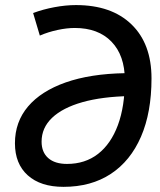

<svg xmlns="http://www.w3.org/2000/svg" viewBox="-20 -723 626 753"><path d="M273.4 -613.3Q242.2 -613.3 205.8 -605.5Q169.4 -597.7 136.2 -583.5L109.9 -671.9Q148.9 -686.5 193.4 -694.8Q237.8 -703.1 277.8 -703.1Q417.5 -703.1 495.8 -627.2Q574.2 -551.3 574.2 -415.5Q574.2 -282.2 533 -187Q491.7 -91.8 414.6 -41Q337.4 9.8 229 9.8Q139.2 9.8 88.9 -35.4Q38.6 -80.6 38.6 -161.1Q38.6 -244.6 89.8 -305.2Q141.1 -365.7 237.5 -399.7Q334 -433.6 469.7 -436L489.7 -346.2Q380.9 -344.2 303.2 -322.3Q225.6 -300.3 184.3 -261Q143.1 -221.7 143.1 -167.5Q143.1 -126 169.2 -103Q195.3 -80.1 242.7 -80.1Q314 -80.1 364.5 -119.4Q415 -158.7 442.4 -232.4Q469.7 -306.2 469.7 -409.7Q469.2 -505.9 417.2 -559.6Q365.2 -613.3 273.4 -613.3Z"/></svg>

Font: Cascadia Code PL
Style: Italic
Weight: 400
Italic angle: -10°
Monospace: yes
Designer: Aaron Bell
Foundry: Saja Typeworks
Version: Version 2404.023